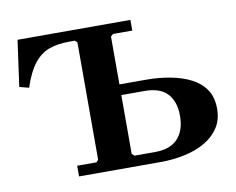

<svg xmlns="http://www.w3.org/2000/svg" viewBox="-59 -544 761 620"><g transform="rotate(-10 321.5 -234.5)"><path d="M13 -318 34 -469H404V-434H341L333 -427V-270H421Q461 -270 499 -263Q537 -256 566.5 -241Q596 -226 613 -201Q630 -176 630 -138Q630 -102 613 -76Q596 -50 566.5 -33Q537 -16 499 -8Q461 0 421 0H153V-35H216L223 -42V-427L216 -434H196Q158 -434 130 -423.5Q102 -413 81 -386Q60 -359 44 -310ZM333 -42 341 -35H409Q458 -35 483 -61.5Q508 -88 508 -137Q508 -183 484 -209Q460 -235 409 -235H333Z"/></g></svg>

Font: Brygada 1918 SemiBold
Style: Regular
Weight: 600
Designer: Mateusz Machalski | Borys Kosmynka | Przemek Hoffer
Foundry: NIEPODLEGLA 2018
Version: Version 3.006